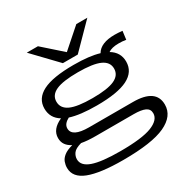

<svg xmlns="http://www.w3.org/2000/svg" viewBox="-220 -972 1329 1373"><g transform="rotate(-30 444.0 -285.0)"><path d="M405 220Q215 220 121 183.5Q27 147 27 68Q27 44 35.5 20.5Q44 -3 68.5 -22.5Q93 -42 141 -55Q111 -70 94.5 -93Q78 -116 78 -149Q78 -221 167 -261Q99 -302 99 -380Q99 -463 181 -505Q263 -547 436 -547Q566 -547 645 -523Q682 -587 798 -587Q826 -587 861 -583L852 -514Q836 -517 821.5 -518Q807 -519 792 -519Q734 -519 705 -498Q774 -457 774 -380Q774 -296 691.5 -254Q609 -212 436 -212Q299 -212 218 -238Q195 -226 182.5 -210.5Q170 -195 170 -175Q170 -105 309 -105H671Q860 -105 860 25Q860 119 751.5 169.5Q643 220 405 220ZM436 -273Q560 -273 617 -299Q674 -325 674 -380Q674 -434 617 -460Q560 -486 436 -486Q311 -486 254.5 -460Q198 -434 198 -380Q198 -325 254.5 -299Q311 -273 436 -273ZM119 50Q119 104 191.5 129.5Q264 155 418 155Q599 155 678 123.5Q757 92 757 37Q757 2 725.5 -12.5Q694 -27 632 -27H317Q250 -27 203 -36Q152 -22 135.5 1Q119 24 119 50ZM690 -790 499 -596H376L190 -790H282L440 -650L599 -790Z"/></g></svg>

Font: Georama ExtraExtended
Style: Regular
Weight: 400
Width: 8
Designer: Jean-Baptiste Levee
Foundry: Production Type
Version: Version 1.000